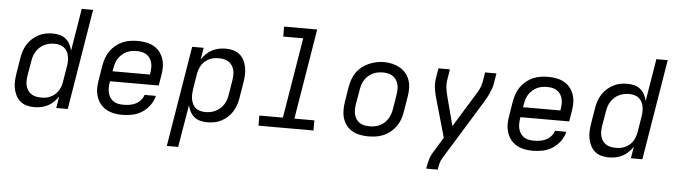

<svg xmlns="http://www.w3.org/2000/svg" viewBox="-53 -964 4907 1398"><g transform="rotate(5 2400.0 -265.0)"><path d="M210 8Q182 8 155 0.5Q128 -7 108 -24.5Q88 -42 76 -66Q64 -90 59 -117Q54 -144 55.5 -172.5Q57 -201 62 -230L80 -340Q84 -366 92.5 -391.5Q101 -417 115.5 -440.5Q130 -464 151 -483Q172 -502 196.5 -515Q221 -528 247 -533Q273 -538 299 -538Q326 -538 351 -531.5Q376 -525 395 -509.5Q414 -494 425.5 -472Q437 -450 443 -425L494 -735H577L456 0H372L386 -86Q372 -64 352.5 -45Q333 -26 309.5 -14Q286 -2 260.5 3Q235 8 210 8ZM254 -66Q272 -66 289 -68.5Q306 -71 323 -79Q340 -87 354.5 -99Q369 -111 379 -126.5Q389 -142 395 -159Q401 -176 404 -193L422 -303Q426 -323 426.5 -342.5Q427 -362 424 -380.5Q421 -399 412.5 -415.5Q404 -432 390 -443.5Q376 -455 357.5 -460Q339 -465 320 -465Q301 -465 282.5 -461.5Q264 -458 246.5 -449.5Q229 -441 214 -428Q199 -415 188 -398.5Q177 -382 171 -364Q165 -346 162 -328L143 -218Q140 -199 139.5 -179.5Q139 -160 143.5 -142Q148 -124 158 -109Q168 -94 183 -84Q198 -74 216.5 -70Q235 -66 254 -66Z M857 8Q833 8 810 5Q787 2 765.5 -5.5Q744 -13 726 -25.5Q708 -38 694 -55Q680 -72 671.5 -93Q663 -114 659 -136.5Q655 -159 656.5 -182.5Q658 -206 662 -230L680 -340Q685 -367 694.5 -394Q704 -421 721 -445Q738 -469 761.5 -488Q785 -507 812 -518.5Q839 -530 867 -534Q895 -538 922 -538Q953 -538 983.5 -532Q1014 -526 1039.5 -511.5Q1065 -497 1083 -473.5Q1101 -450 1110 -422Q1119 -394 1119 -362.5Q1119 -331 1113 -300L1101 -228H745L743 -218Q740 -198 740 -178.5Q740 -159 744.5 -141.5Q749 -124 759.5 -108.5Q770 -93 785 -83Q800 -73 819 -69.5Q838 -66 857 -66Q879 -66 901.5 -69.5Q924 -73 944.5 -83Q965 -93 981.5 -111Q998 -129 1004 -151H1087Q1078 -114 1055 -82Q1032 -50 999.5 -29Q967 -8 930 0Q893 8 857 8ZM757 -302H1030L1032 -312Q1035 -331 1035.5 -350.5Q1036 -370 1031.5 -388Q1027 -406 1017 -421Q1007 -436 992 -446Q977 -456 958.5 -460Q940 -464 921 -464Q902 -464 883.5 -461Q865 -458 847.5 -450Q830 -442 814.5 -428.5Q799 -415 788 -399Q777 -383 771 -364.5Q765 -346 762 -328Z M1198 205 1319 -530H1403L1389 -444Q1403 -466 1422.5 -485Q1442 -504 1465.5 -516Q1489 -528 1514.5 -533Q1540 -538 1565 -538Q1565 -538 1565 -538Q1565 -538 1565 -538Q1594 -538 1620.5 -530.5Q1647 -523 1667.5 -505.5Q1688 -488 1699.5 -464Q1711 -440 1716 -413Q1721 -386 1719.5 -357.5Q1718 -329 1713 -300L1695 -190Q1691 -164 1682.5 -138.5Q1674 -113 1659.5 -89.5Q1645 -66 1624.5 -47Q1604 -28 1579.5 -15Q1555 -2 1528.5 3Q1502 8 1476 8Q1449 8 1424 1.5Q1399 -5 1380.5 -20.5Q1362 -36 1350 -58Q1338 -80 1333 -105L1281 205ZM1456 -65Q1474 -65 1492.5 -68.5Q1511 -72 1528.5 -80.5Q1546 -89 1561.5 -102Q1577 -115 1587.5 -131.5Q1598 -148 1604.5 -166Q1611 -184 1614 -202L1632 -312Q1635 -331 1635.5 -350.5Q1636 -370 1631.5 -388Q1627 -406 1617 -421Q1607 -436 1592 -446Q1577 -456 1558.5 -460Q1540 -464 1521 -464Q1504 -464 1486.5 -461.5Q1469 -459 1452 -451Q1435 -443 1420.5 -431Q1406 -419 1396 -403.5Q1386 -388 1380 -371Q1374 -354 1371 -337L1353 -227Q1350 -207 1349 -187.5Q1348 -168 1351.5 -149.5Q1355 -131 1363 -114.5Q1371 -98 1385 -86.5Q1399 -75 1417.5 -70Q1436 -65 1456 -65Z M1850 0V-74H2022L2119 -662H1973V-735H2215L2106 -74H2252V0Z M2653 8Q2622 8 2591.5 2Q2561 -4 2535.5 -18.5Q2510 -33 2492 -56.5Q2474 -80 2465.5 -108Q2457 -136 2457 -167.5Q2457 -199 2462 -230L2480 -340Q2485 -367 2494.5 -394.5Q2504 -422 2521 -446Q2538 -470 2562 -488.5Q2586 -507 2612.5 -518.5Q2639 -530 2667 -535.5Q2695 -541 2723 -541Q2754 -541 2784 -533.5Q2814 -526 2839 -511.5Q2864 -497 2882.5 -474Q2901 -451 2910 -422.5Q2919 -394 2919 -362.5Q2919 -331 2913 -300L2895 -190Q2891 -163 2881 -136Q2871 -109 2854 -85Q2837 -61 2813.5 -42Q2790 -23 2763 -11.5Q2736 0 2708 4Q2680 8 2653 8ZM2654 -66Q2673 -66 2691.5 -69Q2710 -72 2728 -80Q2746 -88 2761 -101.5Q2776 -115 2787 -131Q2798 -147 2804.5 -165.5Q2811 -184 2814 -202L2832 -312Q2835 -332 2835.5 -351Q2836 -370 2831.5 -388Q2827 -406 2816.5 -421.5Q2806 -437 2791 -447Q2776 -457 2757 -461Q2738 -465 2719 -465Q2700 -465 2681.5 -461.5Q2663 -458 2645.5 -449.5Q2628 -441 2613 -428Q2598 -415 2587.5 -398.5Q2577 -382 2571 -364Q2565 -346 2562 -328L2543 -218Q2540 -199 2539.5 -179.5Q2539 -160 2543.5 -142Q2548 -124 2558 -109Q2568 -94 2583 -84Q2598 -74 2616.5 -70Q2635 -66 2654 -66Z M3094 205 3095 198Q3100 168 3108.5 138Q3117 108 3134 81L3202 -30L3122 -310Q3112 -344 3106.5 -381Q3101 -418 3107 -457L3119 -530H3203L3191 -456Q3185 -424 3189.5 -391.5Q3194 -359 3202 -329L3257 -120L3397 -348Q3405 -361 3413.5 -374Q3422 -387 3428.5 -400.5Q3435 -414 3440 -428Q3445 -442 3448 -457L3460 -530H3543L3531 -457Q3528 -437 3521.5 -418.5Q3515 -400 3506.5 -381.5Q3498 -363 3488.5 -345Q3479 -327 3468 -310L3204 119Q3193 137 3187.5 157.5Q3182 178 3179 198L3178 205Z M3857 8Q3833 8 3810 5Q3787 2 3765.5 -5.5Q3744 -13 3726 -25.5Q3708 -38 3694 -55Q3680 -72 3671.5 -93Q3663 -114 3659 -136.5Q3655 -159 3656.5 -182.5Q3658 -206 3662 -230L3680 -340Q3685 -367 3694.5 -394Q3704 -421 3721 -445Q3738 -469 3761.5 -488Q3785 -507 3812 -518.5Q3839 -530 3867 -534Q3895 -538 3922 -538Q3953 -538 3983.5 -532Q4014 -526 4039.5 -511.5Q4065 -497 4083 -473.5Q4101 -450 4110 -422Q4119 -394 4119 -362.5Q4119 -331 4113 -300L4101 -228H3745L3743 -218Q3740 -198 3740 -178.5Q3740 -159 3744.5 -141.5Q3749 -124 3759.5 -108.5Q3770 -93 3785 -83Q3800 -73 3819 -69.5Q3838 -66 3857 -66Q3879 -66 3901.5 -69.5Q3924 -73 3944.5 -83Q3965 -93 3981.5 -111Q3998 -129 4004 -151H4087Q4078 -114 4055 -82Q4032 -50 3999.5 -29Q3967 -8 3930 0Q3893 8 3857 8ZM3757 -302H4030L4032 -312Q4035 -331 4035.5 -350.5Q4036 -370 4031.5 -388Q4027 -406 4017 -421Q4007 -436 3992 -446Q3977 -456 3958.5 -460Q3940 -464 3921 -464Q3902 -464 3883.5 -461Q3865 -458 3847.5 -450Q3830 -442 3814.5 -428.5Q3799 -415 3788 -399Q3777 -383 3771 -364.5Q3765 -346 3762 -328Z M4410 8Q4382 8 4355 0.5Q4328 -7 4308 -24.5Q4288 -42 4276 -66Q4264 -90 4259 -117Q4254 -144 4255.5 -172.5Q4257 -201 4262 -230L4280 -340Q4284 -366 4292.5 -391.5Q4301 -417 4315.5 -440.5Q4330 -464 4351 -483Q4372 -502 4396.5 -515Q4421 -528 4447 -533Q4473 -538 4499 -538Q4526 -538 4551 -531.5Q4576 -525 4595 -509.5Q4614 -494 4625.5 -472Q4637 -450 4643 -425L4694 -735H4777L4656 0H4572L4586 -86Q4572 -64 4552.5 -45Q4533 -26 4509.5 -14Q4486 -2 4460.5 3Q4435 8 4410 8ZM4454 -66Q4472 -66 4489 -68.5Q4506 -71 4523 -79Q4540 -87 4554.5 -99Q4569 -111 4579 -126.5Q4589 -142 4595 -159Q4601 -176 4604 -193L4622 -303Q4626 -323 4626.5 -342.5Q4627 -362 4624 -380.5Q4621 -399 4612.5 -415.5Q4604 -432 4590 -443.5Q4576 -455 4557.5 -460Q4539 -465 4520 -465Q4501 -465 4482.5 -461.5Q4464 -458 4446.5 -449.5Q4429 -441 4414 -428Q4399 -415 4388 -398.5Q4377 -382 4371 -364Q4365 -346 4362 -328L4343 -218Q4340 -199 4339.5 -179.5Q4339 -160 4343.5 -142Q4348 -124 4358 -109Q4368 -94 4383 -84Q4398 -74 4416.5 -70Q4435 -66 4454 -66Z"/></g></svg>

Font: Iosevka Curly Extended Oblique
Style: Regular
Weight: 400
Width: 7
Italic angle: -9°
Monospace: yes
Designer: Belleve Invis
Foundry: Belleve Invis
Version: Version 11.1.0; ttfautohint (v1.8.3)